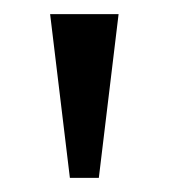

<svg xmlns="http://www.w3.org/2000/svg" viewBox="-20 -734 239 272"><path d="M79 -482 51 -714H148L120 -482Z"/></svg>

Font: Noto Serif Myanmar Cond
Style: Regular
Weight: 400
Width: 3
Designer: Ben Mitchell and the Monotype Design Team
Foundry: Monotype Imaging Inc.
Version: Version 2.106; ttfautohint (v1.8.4.7-5d5b)